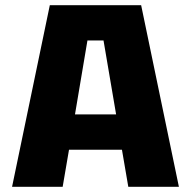

<svg xmlns="http://www.w3.org/2000/svg" viewBox="-20 -720 750 740"><path d="M474.5 0 450 -143H246L221.5 0H26.5L172 -700H524L669.5 0ZM317 -564 269 -279H427.5L379 -564Z"/></svg>

Font: League Mono ExtraBold
Style: Regular
Weight: 800
Width: 6
Designer: Tyler Finck
Foundry: The League of Moveable Type / Tyler Finck
Version: Version 2.210